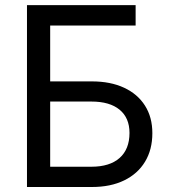

<svg xmlns="http://www.w3.org/2000/svg" viewBox="-20 -748 686 768"><path d="M87.9 0V-727.5H522.5V-646H180.7V-422.4H347.7Q421.9 -422.4 476.1 -397.2Q530.3 -372.1 559.8 -325.7Q589.4 -279.3 589.4 -215.3Q589.4 -149.4 560.1 -101.1Q530.8 -52.7 476.6 -26.4Q422.4 0 347.7 0ZM180.7 -81.1H345.7Q418.9 -81.1 458.5 -116.2Q498 -151.4 498 -216.3Q498 -276.4 458.5 -309.1Q418.9 -341.8 345.7 -341.8H180.7Z"/></svg>

Font: Inter Variable
Style: Regular
Weight: 400
Designer: Rasmus Andersson
Foundry: rsms
Version: Version 4.001;git-9221beed3